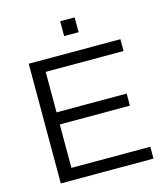

<svg xmlns="http://www.w3.org/2000/svg" viewBox="-125 -966 930 1063"><g transform="rotate(-15 339.5 -434.0)"><path d="M319.8 -783.2V-868.2H402.8V-783.2ZM90.8 0V-686H616.2V-618.2H169.9V-386.2H571.8V-316.9H169.9V-67.9H622.1V0Z"/></g></svg>

Font: Archivo Light
Style: Regular
Weight: 300
Designer: Hector Gatti
Foundry: Omnibus-Type
Version: Version 2.001